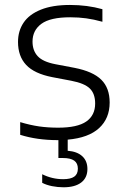

<svg xmlns="http://www.w3.org/2000/svg" viewBox="-20 -570 514 794"><path d="M260 7.5V53.5Q299 56.5 320.2 76Q341.5 95.5 341.5 129Q341.5 165 315.8 184.8Q290 204.5 242.5 204.5Q219 204.5 195.2 199.8Q171.5 195 154.5 186V150.5Q195.5 171 241.5 171Q272 171 287 160.5Q302 150 302 127.5Q302 105 286.8 94.2Q271.5 83.5 240.5 83.5H221.5V9.5H219Q133 9.5 63.5 -12.5V-65Q105 -52.5 142 -47.2Q179 -42 220.5 -42Q300 -42 336.8 -67.5Q373.5 -93 373.5 -142Q373.5 -182.5 351.5 -204Q329.5 -225.5 275 -236L196 -251Q122 -265.5 88.2 -301.5Q54.5 -337.5 54.5 -396.5Q54.5 -442 77.5 -476.2Q100.5 -510.5 148.8 -530Q197 -549.5 269.5 -549.5Q341 -549.5 403.5 -532V-480Q367.5 -490 336.5 -494.2Q305.5 -498.5 270.5 -498.5Q188 -498.5 151.2 -471.5Q114.5 -444.5 114.5 -398Q114.5 -361 135.8 -337.8Q157 -314.5 209 -304.5L288 -289.5Q364.5 -274.5 399 -240.2Q433.5 -206 433.5 -146Q433.5 -80.5 389.8 -40.2Q346 0 260 7.5Z"/></svg>

Font: Encode Sans Semi Expanded Light
Style: Regular
Weight: 300
Width: 6
Designer: Multiple Designers
Foundry: Impallari Type
Version: Version 2.000